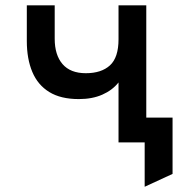

<svg xmlns="http://www.w3.org/2000/svg" viewBox="-20 -531 664 716"><path d="M519.5 165.5V0H461.5V-92.5H623.5V117.5ZM422 0V-223.5Q399 -194.5 361.5 -178Q324 -161.5 274 -161.5Q206.5 -161.5 163.8 -187.8Q121 -214 100.5 -262.8Q80 -311.5 80 -378V-511H184V-386.5Q184 -326 213.2 -292Q242.5 -258 300 -258Q358 -258 390 -287.2Q422 -316.5 422 -384.5V-511H525.5V0Z"/></svg>

Font: Overpass Mono SemiBold
Style: Regular
Weight: 600
Monospace: yes
Designer: Delve Withrington, Dave Bailey
Foundry: Delve Fonts LLC
Version: Version 4.000